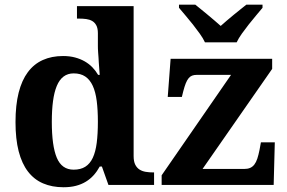

<svg xmlns="http://www.w3.org/2000/svg" viewBox="-20 -786 1218 816"><path d="M547.9 -123Q547.9 -100.1 554.7 -86.4Q561.5 -72.8 573 -65.4Q584.5 -58.1 599.4 -55.7Q614.3 -53.2 630.9 -53.2H634.8V0H440.9L413.1 -78.1H403.8Q392.6 -57.6 378.2 -41.5Q363.8 -25.4 345 -13.9Q326.2 -2.4 302.7 3.7Q279.3 9.8 250 9.8Q201.2 9.8 163.1 -6.6Q125 -22.9 98.9 -56.9Q72.8 -90.8 59.3 -143.1Q45.9 -195.3 45.9 -267.1Q45.9 -339.4 59.3 -392.3Q72.8 -445.3 98.6 -479.7Q124.5 -514.2 162.1 -531Q199.7 -547.9 248 -547.9Q276.4 -547.9 299.1 -541.7Q321.8 -535.6 340.1 -525.1Q358.4 -514.6 372.6 -500Q386.7 -485.4 397 -467.8H403.8Q401.9 -495.6 399.9 -520Q399.4 -530.3 398.7 -541Q397.9 -551.8 397.2 -561.3Q396.5 -570.8 396.2 -578.1Q396 -585.4 396 -589.8V-645Q396 -665.5 389.4 -678Q382.8 -690.4 371.8 -696.8Q360.8 -703.1 346.2 -705.1Q331.5 -707 314.9 -707H307.1V-759.8H547.9ZM293 -64.9Q322.8 -64.9 342.5 -77.4Q362.3 -89.8 374.3 -115.2Q386.2 -140.6 391.1 -179Q396 -217.3 396 -269Q396 -318.4 391.1 -356.7Q386.2 -395 374.3 -421.1Q362.3 -447.3 342.5 -460.7Q322.8 -474.1 293 -474.1Q268.1 -474.1 250.2 -460.7Q232.4 -447.3 221.4 -420.9Q210.4 -394.5 205.3 -356.2Q200.2 -317.9 200.2 -268.1Q200.2 -166 221.4 -115.5Q242.7 -64.9 293 -64.9ZM1017.1 -67.9Q1032.2 -67.9 1042.7 -72.3Q1053.2 -76.7 1060.8 -86.4Q1068.4 -96.2 1073.5 -111.6Q1078.6 -127 1083 -148.9L1088.9 -181.2H1147.9L1143.1 0H667V-41L961.9 -467.8H815.9Q804.7 -467.8 796.4 -464.6Q788.1 -461.4 781.5 -453.4Q774.9 -445.3 769.5 -431.9Q764.2 -418.5 758.8 -397.9L752.9 -374H692.9L705.1 -536.1H1136.7V-493.2L840.8 -67.9ZM740.7 -766.1H810.1Q820.3 -757.8 834.2 -746.6Q848.1 -735.4 863 -722.9Q877.9 -710.4 892.3 -698.2Q906.7 -686 918 -675.8Q929.2 -686 943.6 -698.2Q958 -710.4 973.1 -722.9Q988.3 -735.4 1002.4 -746.6Q1016.6 -757.8 1026.9 -766.1H1095.7V-752.9Q1084 -738.8 1068.4 -720.2Q1052.7 -701.7 1037.1 -681.9Q1021.5 -662.1 1007.6 -642.6Q993.7 -623 985.8 -606H851.1Q843.3 -623 829.3 -642.6Q815.4 -662.1 799.8 -681.9Q784.2 -701.7 768.3 -720.2Q752.4 -738.8 740.7 -752.9Z"/></svg>

Font: Droid Serif
Style: Bold
Weight: 700
Designer: Monotype Design team
Foundry: Monotype Imaging Inc.
Version: Version 1.03